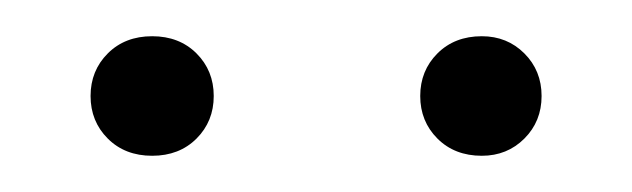

<svg xmlns="http://www.w3.org/2000/svg" viewBox="-20 -752 349 106"><path d="M98 -699Q98 -685 88.5 -675.5Q79 -666 64 -666Q49 -666 39.5 -675.5Q30 -685 30 -699Q30 -713 39.5 -722.5Q49 -732 64 -732Q79 -732 88.5 -722.5Q98 -713 98 -699ZM279 -699Q279 -685 269.5 -675.5Q260 -666 246 -666Q231 -666 221.5 -675.5Q212 -685 212 -699Q212 -713 221.5 -722.5Q231 -732 246 -732Q260 -732 269.5 -722.5Q279 -713 279 -699Z"/></svg>

Font: FiraGO ExtraLight
Style: Regular
Weight: 200
Designer: bBox Type
Foundry: bBox Type GmbH
Version: Version 1.001